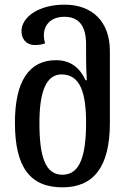

<svg xmlns="http://www.w3.org/2000/svg" viewBox="-20 -792 561 823"><path d="M248 11C380 11 451 -75 451 -265V-573C451 -701 374 -772 257 -772C144 -772 72 -718 72 -658C72 -628 90 -599 130 -599C146 -599 159 -601 173 -606C170 -618 168 -629 168 -640C168 -686 199 -720 256 -720C315 -720 349 -685 349 -602V-548C349 -520 350 -480 352 -448H347C323 -499 285 -534 220 -534C106 -534 44 -446 44 -266C44 -75 109 11 248 11ZM248 -43C176 -43 149 -115 149 -265C149 -395 176 -473 244 -473C324 -473 349 -394 349 -266C349 -123 322 -43 248 -43Z"/></svg>

Font: Noto Serif Georgian Condensed Medium
Style: Regular
Weight: 500
Width: 3
Designer: Monotype Design Team, Akaki Razmadze
Foundry: Google LLC
Version: Version 2.003